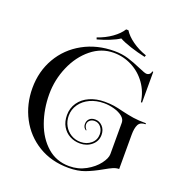

<svg xmlns="http://www.w3.org/2000/svg" viewBox="-188 -1159 1344 1436"><g transform="rotate(20 484.0 -441.5)"><path d="M543 -820Q604 -820 654.5 -804.5Q705 -789 764 -763Q811 -742 825 -742Q839 -742 849 -751Q859 -760 859 -773H868V-528H859Q848 -608 803 -671.5Q758 -735 689.5 -770.5Q621 -806 543 -806Q445 -806 365 -741Q285 -676 239.5 -570.5Q194 -465 194 -351Q194 -232 231.5 -127.5Q269 -23 342 41Q415 105 517 105Q589 105 648.5 72Q708 39 742.5 -6.5Q777 -52 777 -85V-335Q777 -363 750.5 -384Q724 -405 683.5 -416Q643 -427 604 -427Q542 -427 492.5 -404Q443 -381 414.5 -340Q386 -299 386 -249Q386 -206 405.5 -170.5Q425 -135 459 -114.5Q493 -94 535 -94Q584 -94 618 -123Q652 -152 652 -197Q652 -230 632.5 -254Q613 -278 583 -278Q560 -278 545 -265Q530 -252 530 -232Q530 -221 535.5 -210Q541 -199 548 -193L545 -189Q521 -203 521 -232Q521 -258 537.5 -274Q554 -290 583 -290Q617 -290 641.5 -264Q666 -238 666 -197Q666 -147 627.5 -114.5Q589 -82 535 -82Q490 -82 453 -102Q416 -122 394 -159.5Q372 -197 372 -249Q372 -305 402 -348.5Q432 -392 485 -415.5Q538 -439 604 -439Q646 -439 678.5 -434Q711 -429 753 -418Q804 -406 846 -399.5Q888 -393 948 -393V-385Q906 -385 891.5 -356.5Q877 -328 877 -275V-3Q854 -3 830.5 7Q807 17 767 40Q702 77 646.5 98Q591 119 517 119Q380 119 276.5 56Q173 -7 116.5 -114.5Q60 -222 60 -351Q60 -484 122 -591Q184 -698 294.5 -759Q405 -820 543 -820ZM774 -870 769 -856Q709 -869 650.5 -888Q592 -907 558 -926Q530 -907 482.5 -888Q435 -869 387 -856L382 -870Q446 -892 495.5 -927.5Q545 -963 569 -1002H587Q611 -963 660.5 -927.5Q710 -892 774 -870Z"/></g></svg>

Font: Myanmar April Display
Style: Regular
Weight: 400
Designer: Khon Soe Zaw Thu
Foundry: Myanmar OS
Version: Version 2.50 April 12, 2019